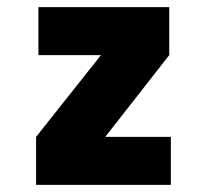

<svg xmlns="http://www.w3.org/2000/svg" viewBox="-20 -520 590 540"><path d="M81.5 0V-135L264 -365H88V-500H456V-365L276 -135H460.5V0Z"/></svg>

Font: Trispace SemiCondensed ExtraBold
Style: Regular
Weight: 800
Width: 4
Designer: Tyler Finck
Foundry: Etcetera Type Company
Version: Version 1.210; ttfautohint (v1.8.3)